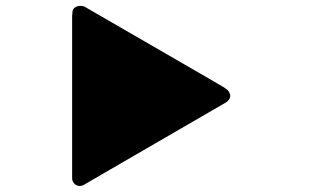

<svg xmlns="http://www.w3.org/2000/svg" viewBox="-20 -623 1040 646"><path d="M223.6 -582Q223.6 -581.1 223.6 -580.1Q223.6 -580.1 223.6 -578.1Q223.6 -576.2 222.7 -570.3Q222.7 -552.7 222.7 -509.8Q222.7 -367.2 222.7 -23.4Q222.7 -13.7 229 -6.3Q235.4 1 244.6 2.4Q253.9 3.9 261.7 -1L265.6 -2.9L322.3 -36.1L740.2 -278.3Q764.6 -294.9 748 -317.4Q747.1 -318.4 746.1 -319.3Q745.1 -320.3 744.1 -321.3Q743.2 -322.3 742.2 -323.2Q741.2 -324.2 740.2 -324.2L733.4 -329.1L681.6 -359.4L262.7 -601.6Q247.1 -605.5 235.8 -600.1Q224.6 -594.7 223.6 -582ZM718.8 -327.1Z"/></svg>

Font: Heydings Controls
Style: Regular
Weight: 400
Monospace: yes
Designer: Heydon Pickering
Version: Version 1.0